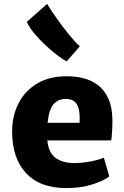

<svg xmlns="http://www.w3.org/2000/svg" viewBox="-20 -954 636 982"><path d="M319 8Q184 8 113 -68.8Q42 -145.5 42 -281Q42 -362 75 -426Q108 -490 170.2 -527Q232.5 -564 321 -564Q365.5 -564 407 -553.8Q448.5 -543.5 481.5 -518.2Q514.5 -493 534.5 -449Q554.5 -405 555 -338Q555 -308 553.2 -281Q551.5 -254 549 -236H222Q228 -173.5 264 -146.8Q300 -120 361 -120Q388 -120 417.5 -124Q447 -128 472.2 -134.5Q497.5 -141 511 -148L539 -52Q511.5 -29.5 452.5 -10.8Q393.5 8 319 8ZM317 -448Q278.5 -448 254.5 -421.8Q230.5 -395.5 223.5 -326H387Q391 -387 374.8 -417.5Q358.5 -448 317 -448ZM388 -717 321 -640Q304 -648.5 275.2 -670Q246.5 -691.5 214.8 -720.8Q183 -750 156.5 -781.8Q130 -813.5 117 -842L221 -934Q241.5 -900 271.2 -858.2Q301 -816.5 332 -778.2Q363 -740 388 -717Z"/></svg>

Font: Merriweather Sans ExtraBold
Style: Regular
Weight: 800
Designer: Eben Sorkin
Foundry: Eben Sorkin
Version: Version 2.001; ttfautohint (v1.8.3)